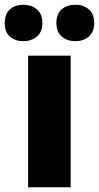

<svg xmlns="http://www.w3.org/2000/svg" viewBox="-57 -787 416 807"><path d="M240 0H61V-553H240ZM-37 -690Q-37 -729 -15 -748Q7 -767 41 -767Q75 -767 98 -747.5Q121 -728 121 -690Q121 -653 98 -633.5Q75 -614 41 -614Q7 -614 -15 -633Q-37 -652 -37 -690ZM180 -690Q180 -729 202.5 -748Q225 -767 260 -767Q294 -767 316.5 -747.5Q339 -728 339 -690Q339 -653 316.5 -633.5Q294 -614 260 -614Q225 -614 202.5 -633.5Q180 -653 180 -690Z"/></svg>

Font: Noto Sans Hebrew SemiCondensed Black
Style: Regular
Weight: 900
Width: 4
Designer: Ben Nathan
Foundry: Google LLC
Version: Version 3.001; ttfautohint (v1.8.4.7-5d5b)